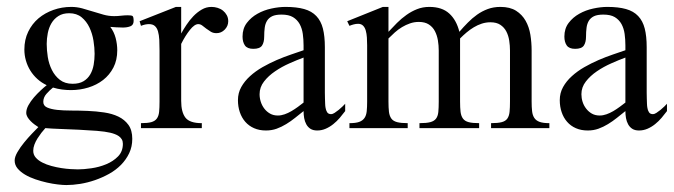

<svg xmlns="http://www.w3.org/2000/svg" viewBox="-20 -367 1932 550"><path d="M362.8 -307.1Q362.8 -295.4 353.5 -291.7Q344.2 -288.1 332 -288.1Q322.3 -288.1 312.5 -288.8Q302.7 -289.6 295.9 -290Q306.6 -275.9 311.3 -258.1Q315.9 -240.2 315.9 -223.1Q315.9 -194.8 304.9 -173.6Q293.9 -152.3 275.4 -137.9Q256.8 -123.5 232.9 -116.2Q209 -108.9 183.1 -108.9Q170.4 -108.9 157.5 -110.6Q144.5 -112.3 131.8 -116.2Q122.1 -108.4 113 -98.1Q104 -87.9 104 -75.2Q104 -64 115 -59.1Q126 -54.2 143.8 -52.2Q161.6 -50.3 184.6 -50.3Q207.5 -50.3 231.4 -49.3Q255.4 -48.3 278.3 -44.9Q301.3 -41.5 319.1 -33Q336.9 -24.4 347.9 -9.3Q358.9 5.9 358.9 30.8Q358.9 53.2 350.1 71.8Q341.3 90.3 326.7 105.2Q312 120.1 292.7 130.9Q273.4 141.6 252.4 148.9Q231.4 156.2 210 159.7Q188.5 163.1 169.9 163.1Q160.6 163.1 145.8 161.4Q130.9 159.7 114.5 156Q98.1 152.3 81.5 146.7Q64.9 141.1 51.8 133.3Q38.6 125.5 30.3 115.5Q22 105.5 22 92.8Q22 82.5 30 68.6Q38.1 54.7 49.1 41.3Q60.1 27.8 71.5 15.9Q83 3.9 89.8 -2.9Q85 -5.9 79.1 -10.3Q73.2 -14.6 67.9 -20Q62.5 -25.4 58.8 -31.5Q55.2 -37.6 55.2 -43.9Q55.2 -54.2 61.5 -65.7Q67.9 -77.1 77.1 -87.9Q86.4 -98.6 96.4 -107.9Q106.4 -117.2 113.8 -123Q99.1 -129.9 87.2 -140.6Q75.2 -151.4 66.9 -164.8Q58.6 -178.2 54.2 -193.6Q49.8 -209 49.8 -225.1Q49.8 -253.4 60.8 -276.1Q71.8 -298.8 90.3 -314.5Q108.9 -330.1 133.1 -338.6Q157.2 -347.2 184.1 -347.2Q200.2 -347.2 215.6 -343Q231 -338.9 246.1 -334Q261.2 -329.1 276.4 -325Q291.5 -320.8 307.1 -320.8Q316.9 -320.8 326.7 -322Q336.4 -323.2 346.2 -323.2Q356 -323.2 359.4 -321.3Q362.8 -319.3 362.8 -307.1ZM251 -212.9Q251 -230 247.8 -250.2Q244.6 -270.5 236.3 -288.1Q228 -305.7 213.9 -317.4Q199.7 -329.1 178.2 -329.1Q159.7 -329.1 147.2 -321Q134.8 -313 127.4 -300.5Q120.1 -288.1 116.9 -272.2Q113.8 -256.3 113.8 -241.2Q113.8 -223.6 116.9 -203.6Q120.1 -183.6 128.7 -166.5Q137.2 -149.4 151.6 -138.2Q166 -127 188 -127Q207 -127 219.2 -134.3Q231.4 -141.6 238.5 -153.8Q245.6 -166 248.3 -181.4Q251 -196.8 251 -212.9ZM332 44.9Q332 37.6 328.9 32.2Q325.7 26.9 320.6 23.2Q315.4 19.5 308.8 17.1Q302.2 14.6 295.9 13.2Q281.7 9.8 257.3 7.8Q232.9 5.9 205.8 4.6Q178.7 3.4 152.8 2.4Q127 1.5 109.9 0Q104.5 5.9 98.6 13.4Q92.8 21 87.4 29.5Q82 38.1 78.6 47.1Q75.2 56.2 75.2 64.9Q75.2 76.2 82.5 84.5Q89.8 92.8 101.3 98.6Q112.8 104.5 127.2 108.4Q141.6 112.3 155.8 114.5Q169.9 116.7 182.4 117.4Q194.8 118.2 203.1 118.2Q219.7 118.2 241.9 115Q264.2 111.8 284.2 103.5Q304.2 95.2 318.1 81.1Q332 66.9 332 44.9Z M633.8 -306.2Q633.8 -292.5 623.8 -282.2Q613.8 -272 600.1 -272Q590.8 -272 584 -276.1Q577.1 -280.3 571 -284.9Q564.9 -289.6 559.6 -293.7Q554.2 -297.9 547.9 -297.9Q537.1 -297.9 523.9 -281.2Q510.7 -264.6 499 -241.2V-78.1Q499 -45.9 511.2 -30Q523.4 -14.2 558.1 -14.2V0H383.8V-14.2Q402.8 -14.2 413.3 -17.1Q423.8 -20 429.2 -27.3Q434.6 -34.7 435.8 -46.6Q437 -58.6 437 -76.2V-221.7Q437 -239.3 436.3 -253.2Q435.5 -267.1 432.6 -277.1Q429.7 -287.1 423.6 -292.5Q417.5 -297.9 406.7 -297.9Q396 -297.9 383.8 -293L379.9 -306.2L483.9 -347.2H499V-271Q505.4 -282.7 514.2 -295.9Q522.9 -309.1 533.9 -320.6Q544.9 -332 557.9 -339.6Q570.8 -347.2 585.9 -347.2Q594.7 -347.2 603.5 -344.5Q612.3 -341.8 618.9 -336.4Q625.5 -331.1 629.6 -323.5Q633.8 -315.9 633.8 -306.2Z M968.8 -48.8Q961.9 -39.6 953.4 -29.5Q944.8 -19.5 934.8 -11.5Q924.8 -3.4 913.1 1.7Q901.4 6.8 888.7 6.8Q877 6.8 869.4 2Q861.8 -2.9 857.4 -11Q853 -19 851.3 -28.8Q849.6 -38.6 849.6 -48.8Q837.4 -39.1 825.2 -29.3Q813 -19.5 799.8 -11.5Q786.6 -3.4 772.5 1.7Q758.3 6.8 741.7 6.8Q722.7 6.8 707.8 0.2Q692.9 -6.3 682.6 -18.1Q672.4 -29.8 667 -45.7Q661.6 -61.5 661.6 -80.1Q661.6 -100.6 671.1 -117.7Q680.7 -134.8 696.3 -148.9Q711.9 -163.1 731.9 -174.6Q752 -186 772.9 -195.1Q793.9 -204.1 814 -210.9Q834 -217.8 849.6 -223.1V-236.8Q849.6 -253.9 847.4 -269.8Q845.2 -285.6 838.4 -298.1Q831.5 -310.5 819.3 -317.9Q807.1 -325.2 786.6 -325.2Q769.5 -325.2 759.8 -320.6Q750 -315.9 744.9 -307.4Q739.7 -298.8 738.3 -287.4Q736.8 -275.9 736.8 -262.2Q736.8 -245.6 730.5 -236.3Q724.1 -227.1 705.6 -227.1Q688.5 -227.1 681.6 -236.8Q674.8 -246.6 674.8 -262.2Q674.8 -285.2 687 -301.3Q699.2 -317.4 717.5 -327.6Q735.8 -337.9 757.3 -342.5Q778.8 -347.2 797.9 -347.2Q829.6 -347.2 851.3 -341.1Q873 -335 886.2 -321Q899.4 -307.1 905 -285.2Q910.6 -263.2 910.6 -231.9V-117.2Q910.6 -109.9 910.6 -101.6Q910.6 -93.3 910.9 -85.2Q911.1 -77.1 911.4 -70.1Q911.6 -63 912.6 -58.1Q913.6 -51.3 917 -45.7Q920.4 -40 928.7 -40Q932.6 -40 938.5 -43.7Q944.3 -47.4 950.2 -52.2Q956.1 -57.1 961.2 -62Q966.3 -66.9 968.8 -69.8ZM849.6 -202.1Q831.1 -195.3 809.1 -185.5Q787.1 -175.8 768.1 -162.8Q749 -149.9 736.3 -133.5Q723.6 -117.2 723.6 -97.2Q723.6 -85.9 727.1 -75.2Q730.5 -64.5 737.3 -55.7Q744.1 -46.9 753.7 -41.5Q763.2 -36.1 775.9 -36.1Q785.6 -36.1 795.4 -39.6Q805.2 -43 814.7 -48.6Q824.2 -54.2 833.3 -60.8Q842.3 -67.4 849.6 -73.2Z M1386.7 0V-14.2Q1406.2 -14.2 1417.2 -17.1Q1428.2 -20 1433.3 -27.3Q1438.5 -34.7 1439.7 -46.6Q1440.9 -58.6 1440.9 -76.2V-222.2Q1440.9 -236.3 1438.7 -250.7Q1436.5 -265.1 1430.4 -276.9Q1424.3 -288.6 1413.3 -295.9Q1402.3 -303.2 1384.8 -303.2Q1372.1 -303.2 1360.1 -299.3Q1348.1 -295.4 1337.2 -288.8Q1326.2 -282.2 1316.4 -273.9Q1306.6 -265.6 1297.9 -256.8V-76.2Q1297.9 -58.6 1299.3 -46.6Q1300.8 -34.7 1306.2 -27.3Q1311.5 -20 1322.5 -17.1Q1333.5 -14.2 1352.5 -14.2V0H1181.6V-14.2Q1201.7 -14.2 1212.6 -17.1Q1223.6 -20 1229 -27.1Q1234.4 -34.2 1235.6 -46.1Q1236.8 -58.1 1236.8 -76.2V-222.2Q1236.8 -236.8 1234.4 -251.5Q1231.9 -266.1 1225.8 -277.8Q1219.7 -289.6 1208.5 -296.9Q1197.3 -304.2 1179.7 -304.2Q1166.5 -304.2 1154.5 -300Q1142.6 -295.9 1131.6 -289.3Q1120.6 -282.7 1111.1 -274.2Q1101.6 -265.6 1092.8 -256.8V-76.2Q1092.8 -58.6 1094.2 -46.6Q1095.7 -34.7 1101.1 -27.3Q1106.4 -20 1117.7 -17.1Q1128.9 -14.2 1147.9 -14.2V0H981V-14.2Q999 -14.2 1009 -17.8Q1019 -21.5 1024.2 -29.1Q1029.3 -36.6 1030.5 -48.3Q1031.7 -60.1 1031.7 -76.2V-237.3Q1031.7 -248.5 1031 -259.5Q1030.3 -270.5 1027.8 -279.3Q1025.4 -288.1 1020 -293.5Q1014.6 -298.8 1005.9 -298.8Q999.5 -298.8 993.2 -297.1Q986.8 -295.4 981 -293L974.6 -306.2L1076.7 -347.2H1092.8V-275.9Q1104.5 -288.6 1117.2 -301.3Q1129.9 -314 1144.3 -324.2Q1158.7 -334.5 1174.8 -340.8Q1190.9 -347.2 1210 -347.2Q1246.1 -347.2 1266.8 -328.4Q1287.6 -309.6 1295.9 -275.9Q1307.6 -289.6 1320.1 -302.2Q1332.5 -314.9 1346.7 -325Q1360.8 -335 1377.2 -341.1Q1393.6 -347.2 1413.6 -347.2Q1440.9 -347.2 1458.3 -336.2Q1475.6 -325.2 1485.6 -307.6Q1495.6 -290 1499.3 -267.6Q1502.9 -245.1 1502.9 -222.2V-76.2Q1502.9 -60.5 1504.2 -48.8Q1505.4 -37.1 1510.5 -29.3Q1515.6 -21.5 1525.9 -17.8Q1536.1 -14.2 1553.7 -14.2V0Z M1890.6 -48.8Q1883.8 -39.6 1875.2 -29.5Q1866.7 -19.5 1856.7 -11.5Q1846.7 -3.4 1835 1.7Q1823.2 6.8 1810.5 6.8Q1798.8 6.8 1791.3 2Q1783.7 -2.9 1779.3 -11Q1774.9 -19 1773.2 -28.8Q1771.5 -38.6 1771.5 -48.8Q1759.3 -39.1 1747.1 -29.3Q1734.9 -19.5 1721.7 -11.5Q1708.5 -3.4 1694.3 1.7Q1680.2 6.8 1663.6 6.8Q1644.5 6.8 1629.6 0.2Q1614.7 -6.3 1604.5 -18.1Q1594.2 -29.8 1588.9 -45.7Q1583.5 -61.5 1583.5 -80.1Q1583.5 -100.6 1593 -117.7Q1602.5 -134.8 1618.2 -148.9Q1633.8 -163.1 1653.8 -174.6Q1673.8 -186 1694.8 -195.1Q1715.8 -204.1 1735.8 -210.9Q1755.9 -217.8 1771.5 -223.1V-236.8Q1771.5 -253.9 1769.3 -269.8Q1767.1 -285.6 1760.3 -298.1Q1753.4 -310.5 1741.2 -317.9Q1729 -325.2 1708.5 -325.2Q1691.4 -325.2 1681.6 -320.6Q1671.9 -315.9 1666.7 -307.4Q1661.6 -298.8 1660.2 -287.4Q1658.7 -275.9 1658.7 -262.2Q1658.7 -245.6 1652.3 -236.3Q1646 -227.1 1627.4 -227.1Q1610.4 -227.1 1603.5 -236.8Q1596.7 -246.6 1596.7 -262.2Q1596.7 -285.2 1608.9 -301.3Q1621.1 -317.4 1639.4 -327.6Q1657.7 -337.9 1679.2 -342.5Q1700.7 -347.2 1719.7 -347.2Q1751.5 -347.2 1773.2 -341.1Q1794.9 -335 1808.1 -321Q1821.3 -307.1 1826.9 -285.2Q1832.5 -263.2 1832.5 -231.9V-117.2Q1832.5 -109.9 1832.5 -101.6Q1832.5 -93.3 1832.8 -85.2Q1833 -77.1 1833.3 -70.1Q1833.5 -63 1834.5 -58.1Q1835.4 -51.3 1838.9 -45.7Q1842.3 -40 1850.6 -40Q1854.5 -40 1860.4 -43.7Q1866.2 -47.4 1872.1 -52.2Q1877.9 -57.1 1883.1 -62Q1888.2 -66.9 1890.6 -69.8ZM1771.5 -202.1Q1752.9 -195.3 1731 -185.5Q1709 -175.8 1689.9 -162.8Q1670.9 -149.9 1658.2 -133.5Q1645.5 -117.2 1645.5 -97.2Q1645.5 -85.9 1648.9 -75.2Q1652.3 -64.5 1659.2 -55.7Q1666 -46.9 1675.5 -41.5Q1685.1 -36.1 1697.8 -36.1Q1707.5 -36.1 1717.3 -39.6Q1727.1 -43 1736.6 -48.6Q1746.1 -54.2 1755.1 -60.8Q1764.2 -67.4 1771.5 -73.2Z"/></svg>

Font: Scheherazade
Style: Regular
Weight: 400
Designer: SIL International
Foundry: SIL International
Version: Version 2.100 (build 932/914)